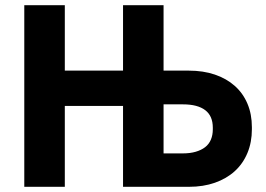

<svg xmlns="http://www.w3.org/2000/svg" viewBox="-20 -720 1024 740"><path d="M73.6 0H229.8V-311.8H454.2V0H610.4V-700H454.2V-447.8H229.8V-700H73.6ZM590.4 0H708.2Q763.4 0 808.2 -15.7Q853 -31.4 884.7 -60.2Q916.4 -89 933.6 -130.2Q950.8 -171.4 950.8 -221.8V-229.6Q950.8 -280 933.7 -320.4Q916.6 -360.8 884.7 -389.1Q852.8 -417.4 808 -432.6Q763.2 -447.8 707.4 -447.8H590.4V-317.8H684.6Q713.8 -317.8 735.2 -312.1Q756.6 -306.4 771.1 -295.3Q785.6 -284.2 792.9 -267.4Q800.2 -250.6 800.2 -228V-221.4Q800.2 -199.4 792.8 -181.8Q785.4 -164.2 770.6 -152.8Q755.8 -141.4 734.2 -135.1Q712.6 -128.8 685.2 -128.8H590.4Z"/></svg>

Font: Fixel Variable
Style: Regular
Weight: 100
Width: 3
Designer: AlfaBravo + MacPaw
Foundry: Kyrylo Tkachov, Marchela Mozhyna, Serhii Makarenko, Maria Weinstein, Zakhar Kryvoshyya
Version: Version 1.211